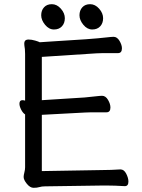

<svg xmlns="http://www.w3.org/2000/svg" viewBox="-20 -888 678 918"><path d="M454 -846.5Q473 -825 473 -801Q473 -777 459 -762Q445 -747 421 -747Q397 -747 378.5 -769.5Q360 -792 360 -815Q360 -838 373.5 -853Q387 -868 411 -868Q435 -868 454 -846.5ZM271 -846.5Q290 -825 290 -801Q290 -777 276 -762Q262 -747 238 -747Q214 -747 195.5 -769.5Q177 -792 177 -815Q177 -838 190.5 -853Q204 -868 228 -868Q252 -868 271 -846.5ZM180 -70 472 -75Q510 -75 555 -78H556Q573 -78 583.5 -57.5Q594 -37 594 -20Q594 2 577 2H576Q528 -1 489 -1H473L195 3Q180 3 168.5 6.5Q157 10 140.5 10Q124 10 108.5 -9Q93 -28 93 -42Q93 -50 96.5 -63.5Q100 -77 100 -88V-341Q89 -348 81 -364Q73 -380 73 -392Q73 -409 87 -409H90Q95 -408 100 -407V-630Q100 -641 99 -653Q96 -672 96 -679Q96 -693 105 -697Q111 -699 116 -699Q131 -699 148 -694Q165 -689 170 -686Q196 -688 230 -690Q421 -701 488 -709Q514 -712 523 -712Q540 -712 551.5 -692.5Q563 -673 563 -657Q563 -634 544 -634H471Q455 -634 441 -633L180 -616V-409L385 -422Q407 -424 433 -427Q459 -430 468 -430Q485 -430 496.5 -410.5Q508 -391 508 -374Q508 -351 489 -351H416Q400 -351 386 -350L180 -339Z"/></svg>

Font: Moon Stars Kai HW
Style: Bold
Weight: 700
Designer: GuiWonder
Version: Version 1.101